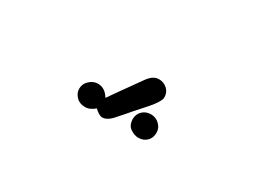

<svg xmlns="http://www.w3.org/2000/svg" viewBox="-27 -763 580 439"><g transform="rotate(30 262.5 -543.5)"><path d="M160.2 -503.9Q160.2 -517.1 170.2 -526.1Q180.2 -535.2 191.9 -535.2Q210.9 -535.2 222.2 -516.1H223.1Q226.1 -521 279.8 -596.2Q293 -614.3 308.1 -613.8Q320.3 -613.8 329.6 -605.5Q338.9 -597.2 338.9 -584Q338.9 -572.8 317.9 -548.8Q312 -542 293.9 -522Q277.8 -502.9 267.1 -491.2Q252 -473.1 238.8 -473.1Q230 -473.1 217.8 -484.9Q204.6 -473.6 191.9 -474.1Q177.7 -474.1 168.9 -483.4Q160.2 -492.7 160.2 -503.9ZM300.8 -503.9Q300.8 -518.1 309.8 -526.6Q318.8 -535.2 332 -535.2Q345.2 -535.2 354.5 -526.1Q363.8 -517.1 363.8 -504.9Q363.8 -490.7 355 -482.4Q346.2 -474.1 333 -474.1Q323.2 -474.1 312.5 -481Q301.8 -487.8 300.8 -503.9Z"/></g></svg>

Font: CMU Typewriter Text
Style: Light
Weight: 200
Version: Version 0.7.0